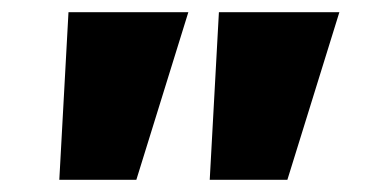

<svg xmlns="http://www.w3.org/2000/svg" viewBox="-20 -720 629 314"><path d="M323 -426 338 -700H535L450 -426ZM77 -426 92 -700H288L203 -426Z"/></svg>

Font: Lexend Exa ExtraBold
Style: Regular
Weight: 800
Designer: Bonnie Shaver-Troup, Thomas Jockin
Foundry: Lexend
Version: Version 1.007